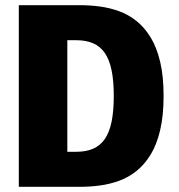

<svg xmlns="http://www.w3.org/2000/svg" viewBox="-20 -720 690 740"><path d="M52.5 0V-700H289.5Q326.5 -700 364.5 -695Q402.5 -690 438.5 -677Q474.5 -664 505.5 -639.5Q536.5 -615 560.2 -576.5Q584 -538 597.2 -482.2Q610.5 -426.5 610.5 -350Q610.5 -274 597.2 -218Q584 -162 560.2 -123.5Q536.5 -85 505.5 -60.5Q474.5 -36 438.5 -23Q402.5 -10 364.5 -5Q326.5 0 289.5 0ZM239.5 -135H274.5Q311.5 -135 338.8 -146.8Q366 -158.5 383.8 -184Q401.5 -209.5 410 -250.5Q418.5 -291.5 418.5 -350Q418.5 -408.5 410 -449.5Q401.5 -490.5 383.8 -516Q366 -541.5 338.8 -553.2Q311.5 -565 274.5 -565H239.5Z"/></svg>

Font: Trispace Thin ExtraBold
Style: Regular
Weight: 800
Version: Version 1.210